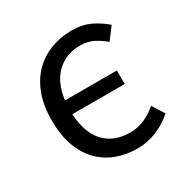

<svg xmlns="http://www.w3.org/2000/svg" viewBox="-124 -605 705 724"><g transform="rotate(-30 228.0 -243.0)"><path d="M274 12Q225 12 183 -4Q141 -20 110.5 -51.5Q80 -83 63 -130.5Q46 -178 46 -242Q46 -306 64.5 -354.5Q83 -403 115 -434.5Q147 -466 189.5 -482Q232 -498 279 -498Q327 -498 361.5 -481Q396 -464 422 -441L383 -389Q361 -408 336 -420.5Q311 -433 279 -433Q219 -433 178 -395Q137 -357 127 -282H353V-223H125Q130 -138 171 -96Q212 -54 281 -54Q316 -54 345.5 -68Q375 -82 398 -102L431 -50Q398 -21 358 -4.5Q318 12 274 12Z"/></g></svg>

Font: Giro Regular
Style: Regular
Weight: 400
Designer: Paul D. Hunt
Foundry: Adobe Systems Incorporated
Version: Version 1.000;PS 1.0;hotconv 1.0.88;makeotf.lib2.5.647800